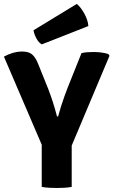

<svg xmlns="http://www.w3.org/2000/svg" viewBox="-21 -954 579 980"><path d="M192 -302.5H345V0Q326.5 3.5 305.8 4.5Q285 5.5 269.5 5.5Q255.5 5.5 233 4.5Q210.5 3.5 192 0ZM395 -683Q411 -686.5 426.5 -687.5Q442 -688.5 457 -688.5Q476.5 -688.5 496.5 -686Q516.5 -683.5 532 -678L538 -669.5L337 -192H202L-1 -665Q19.5 -676.5 44 -683.8Q68.5 -691 92.5 -691Q125 -691 142.5 -676.5Q160 -662 173 -629.5L225 -500.5Q237 -469.5 248.5 -434Q260 -398.5 270 -359.5H275.5Q282 -384 290 -409.5Q298 -435 306.8 -459.5Q315.5 -484 324 -505.5ZM371 -934Q389 -920 408.2 -886.8Q427.5 -853.5 430 -821L192.5 -727.5Q176.5 -736 164.8 -758Q153 -780 150 -799.5Z"/></svg>

Font: Signika Negative Light
Style: Bold
Weight: 700
Version: Version 2.001